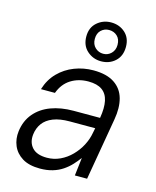

<svg xmlns="http://www.w3.org/2000/svg" viewBox="-118 -863 774 955"><g transform="rotate(15 269.0 -385.0)"><path d="M180 12Q123 12 88.5 -9.5Q54 -31 39.5 -65.5Q25 -100 30 -140Q37 -195 69 -233Q101 -271 152 -290Q203 -309 268 -309H404Q413 -362 405.5 -397.5Q398 -433 372.5 -451Q347 -469 302 -469Q251 -469 212 -444.5Q173 -420 155 -371H83Q99 -423 133.5 -458Q168 -493 214.5 -511Q261 -529 312 -529Q380 -529 420 -502.5Q460 -476 473 -429Q486 -382 475 -320L420 0H357L368 -93Q354 -74 336.5 -55Q319 -36 296 -20.5Q273 -5 244 3.5Q215 12 180 12ZM199 -49Q235 -49 267 -64Q299 -79 324.5 -105Q350 -131 366.5 -162.5Q383 -194 389 -228L394 -253H263Q212 -253 178 -239.5Q144 -226 126 -201.5Q108 -177 104 -144Q99 -102 123 -75.5Q147 -49 199 -49ZM335 -582Q294 -582 263.5 -609Q233 -636 233 -683Q233 -729 263.5 -755.5Q294 -782 335 -782Q378 -782 407.5 -755.5Q437 -729 437 -683Q437 -636 407.5 -609Q378 -582 335 -582ZM336 -621Q360 -621 377 -638Q394 -655 394 -682Q394 -711 377 -727Q360 -743 335 -743Q311 -743 294 -727Q277 -711 277 -682Q277 -654 294.5 -637.5Q312 -621 336 -621Z"/></g></svg>

Font: DM Sans 11pt Light
Style: Italic
Weight: 300
Italic angle: -10°
Version: Version 4.004;gftools[0.9.30]